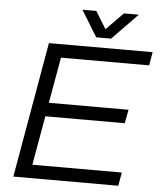

<svg xmlns="http://www.w3.org/2000/svg" viewBox="-58 -918 807 968"><g transform="rotate(5 345.5 -434.0)"><path d="M605 -868.2 476.1 -735.8H400.9L319.8 -868.2H390.1L443.8 -780.8L529.8 -868.2ZM45.9 0 166 -686H690.9L679.2 -618.2H232.9L191.9 -386.2H595.2L582 -316.9H180.2L136.2 -67.9H588.9L577.1 0Z"/></g></svg>

Font: Archivo Light
Style: Italic
Weight: 300
Italic angle: -10°
Designer: Hector Gatti
Foundry: Omnibus-Type
Version: Version 2.001